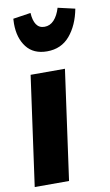

<svg xmlns="http://www.w3.org/2000/svg" viewBox="-95 -873 525 920"><g transform="rotate(-10 167.0 -413.5)"><path d="M238 -533 164 0H-3L71 -533ZM35 -788Q35 -804 36 -812L122 -825Q124 -788 137.5 -768Q151 -748 177 -748Q204 -748 223.5 -769Q243 -790 254 -827L337 -808Q322 -729 280 -679.5Q238 -630 169 -630Q103 -630 69 -674Q35 -718 35 -788Z"/></g></svg>

Font: Fira Sans Extra Condensed ExtraBold
Style: Italic
Weight: 800
Width: 3
Italic angle: -8°
Designer: Carrois Corporate & Edenspiekermann AG
Foundry: Carrois Corporate GbR & Edenspiekermann AG
Version: Version 4.203